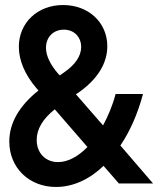

<svg xmlns="http://www.w3.org/2000/svg" viewBox="-20 -730 640 764"><path d="M453 0H589L459 -151C497 -207 528 -277 549 -356H440C428 -310 410 -268 390 -231L282 -355L293 -362C367 -414 407 -477 407 -546C407 -640 333 -710 231 -710C129 -710 55 -639 55 -544C55 -488 80 -432 125 -379L133 -370C57 -309 17 -241 17 -167C17 -63 95 14 203 14C270 14 336 -16 392 -70ZM211 -85C161 -85 126 -121 126 -173C126 -216 150 -257 198 -295L328 -145C291 -107 250 -85 211 -85ZM163 -540C163 -582 192 -612 234 -612C275 -612 303 -583 303 -543C303 -507 279 -472 235 -442L218 -430L212 -436C180 -473 163 -508 163 -540Z"/></svg>

Font: CommitMono
Style: 600Regular
Weight: 600
Monospace: yes
Designer: Eigil Nikolajsen
Foundry: Eigil Nikolajsen
Version: Version 1.143